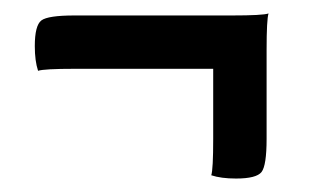

<svg xmlns="http://www.w3.org/2000/svg" viewBox="-20 -363 480 288"><path d="M37.1 -256.8Q32.2 -271.5 32.2 -293.9Q32.2 -324.7 42 -332.3Q51.8 -339.8 91.8 -339.8H328.1Q374 -339.8 382.8 -342.8Q379.9 -334 379.9 -288.1V-154.8Q379.9 -114.7 372.3 -105Q364.7 -95.2 334 -95.2Q311.5 -95.2 296.9 -100.1Q299.8 -108.9 299.8 -154.8V-259.8H91.8Q45.9 -259.8 37.1 -256.8Z"/></svg>

Font: Nikodecs
Style: Medium
Weight: 500
Version: Version 0.29